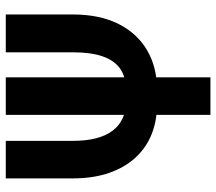

<svg xmlns="http://www.w3.org/2000/svg" viewBox="-62 -689 751 667"><g transform="rotate(-90 313.5 -355.5)"><path d="M465.3 -710.9H596.7V-478Q596.7 -384.3 563.7 -319.1Q530.8 -253.9 471.9 -219.7Q413.1 -185.5 335.4 -185.5H284.2Q226.6 -185.5 179.4 -204.8Q132.3 -224.1 98.4 -261.5Q64.5 -298.8 45.9 -353.3Q27.3 -407.7 27.3 -478V-710.9H157.7V-478Q157.7 -432.1 166.5 -397.7Q175.3 -363.3 192.6 -340.3Q210 -317.4 234.1 -305.9Q258.3 -294.4 289.1 -294.4H339.8Q382.3 -294.4 410.2 -314.9Q438 -335.4 451.7 -376Q465.3 -416.5 465.3 -478ZM378.4 -710.9V0H248V-710.9Z"/></g></svg>

Font: Roboto Condensed SemiBold
Style: Regular
Weight: 600
Designer: Christian Robertson
Foundry: Google
Version: Version 3.008; 2023